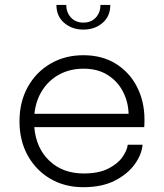

<svg xmlns="http://www.w3.org/2000/svg" viewBox="-20 -768 682 798"><path d="M572.5 -166.5Q569.5 -127.5 541 -86.8Q512.5 -46 458.8 -18Q405 10 326 10Q249 10 189.2 -25Q129.5 -60 95.2 -121.8Q61 -183.5 61 -264Q61 -344.5 95.5 -406.5Q130 -468.5 190 -503.5Q250 -538.5 326.5 -538.5Q404.5 -538.5 461.5 -503Q518.5 -467.5 549.5 -406.8Q580.5 -346 580.5 -270.5Q580.5 -264.5 580.2 -254.2Q580 -244 579.5 -239.5H122.5Q130 -152 185.5 -99.5Q241 -47 328 -47Q389 -47 428.5 -66.5Q468 -86 488 -114Q508 -142 511 -166.5ZM327.5 -482.5Q271.5 -482.5 227.5 -459Q183.5 -435.5 156.2 -393.2Q129 -351 123 -295H514.5Q513 -345 490.8 -387.8Q468.5 -430.5 427.2 -456.5Q386 -482.5 327.5 -482.5ZM214.5 -747.5H255.5Q255.5 -716 275 -695Q294.5 -674 326.5 -674Q359 -674 378.2 -695Q397.5 -716 397.5 -747.5H438.5Q438.5 -700.5 406.2 -672.8Q374 -645 326.5 -645Q279.5 -645 247 -672.8Q214.5 -700.5 214.5 -747.5Z"/></svg>

Font: Epilogue Light
Style: Regular
Weight: 300
Designer: Tyler Finck
Foundry: Etcetera Type Co
Version: Version 2.111; ttfautohint (v1.8.3)